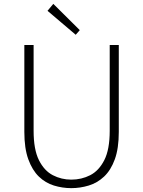

<svg xmlns="http://www.w3.org/2000/svg" viewBox="-20 -961 740 994"><path d="M349 13Q303 13 259 -0.5Q215 -14 181 -47Q147 -80 126.5 -136.5Q106 -193 106 -278V-728H154V-284Q154 -187 181.5 -132Q209 -77 253.5 -54Q298 -31 349 -31Q402 -31 447 -54Q492 -77 520 -132Q548 -187 548 -284V-728H595V-278Q595 -193 574.5 -136.5Q554 -80 519 -47Q484 -14 439.5 -0.5Q395 13 349 13ZM372 -781 226 -905 256 -941 393 -805Z"/></svg>

Font: Noto Sans SC ExtraLight
Style: Regular
Weight: 250
Designer: Ryoko NISHIZUKA 西塚涼子 (kana, bopomofo & ideographs); Paul D. Hunt (Latin, Greek & Cyrillic); Sandoll Communications 산돌커뮤니
Foundry: Adobe
Version: Version 2.004-H2;hotconv 1.0.118;makeotfexe 2.5.65603